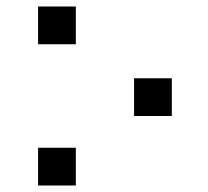

<svg xmlns="http://www.w3.org/2000/svg" viewBox="-20 -570 640 590"><path d="M392 -329.5H508V-213.5H392ZM97 -116H213V0H97ZM97 -550H213V-434H97Z"/></svg>

Font: JuliaMono Light
Style: Regular
Weight: 300
Monospace: yes
Designer: cormullion
Foundry: corm
Version: Version 0.054; ttfautohint (v1.8.4)